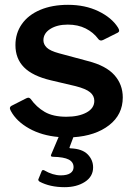

<svg xmlns="http://www.w3.org/2000/svg" viewBox="-20 -560 564 796"><path d="M269 49 284 9C345.3 5 394.8 -11.7 432.5 -41C470.2 -70.3 489 -108.7 489 -156C489 -192 477.3 -223 454 -249C430.7 -275 394 -294.3 344 -307L225 -339C200.3 -345.7 183.3 -353.5 174 -362.5C164.7 -371.5 160 -381.7 160 -393C160 -412.3 169.5 -428 188.5 -440C207.5 -452 231.7 -458 261 -458C289 -458 313.7 -452.7 335 -442C356.3 -431.3 373.7 -417 387 -399C390.3 -394.3 394.7 -392 400 -392C400.7 -392 403 -392.7 407 -394L469 -425C472.3 -427 474 -429.7 474 -433C474 -436.3 472.3 -440.7 469 -446C451.7 -473.3 424.7 -495.8 388 -513.5C351.3 -531.2 309.3 -540 262 -540C218 -540 179.5 -533 146.5 -519C113.5 -505 88.2 -485.3 70.5 -460C52.8 -434.7 44 -405.7 44 -373C44 -335.7 55.8 -305 79.5 -281C103.2 -257 140.3 -239 191 -227L293 -203C321.7 -195.7 341.8 -187.2 353.5 -177.5C365.2 -167.8 371 -156 371 -142C371 -121.3 360.2 -105.2 338.5 -93.5C316.8 -81.8 289 -76 255 -76C218.3 -76 188.5 -82.7 165.5 -96C142.5 -109.3 123 -127.3 107 -150C103.7 -153.3 100.7 -155 98 -155C94.7 -155 90.7 -153.7 86 -151L27 -121C23 -118.3 21 -115 21 -111C21 -109 22.3 -105.3 25 -100C40.3 -71.3 65.5 -47.2 100.5 -27.5C135.5 -7.8 176.3 4 223 8L192 81C189.3 87 192 90 200 90C230 90.7 251.7 94.5 265 101.5C278.3 108.5 285 119 285 133C285 143.7 280.5 152 271.5 158C262.5 164 249.3 167 232 167C210 167 187 160 163 146C158.3 144 155 145 153 149L140 181C137.3 185 138.7 189 144 193C172.7 208.3 207.3 216 248 216C281.3 216 309.3 208.7 332 194C354.7 179.3 366 159.3 366 134C366 113.3 358.5 95.3 343.5 80C328.5 64.7 305 56.3 273 55C268.3 55 267 53 269 49Z"/></svg>

Font: Libre Franklin SemiBold
Style: Regular
Weight: 600
Designer: Pablo Impallari, Rodrigo Fuenzalida
Foundry: Impallari Type
Version: Version 1.002; ttfautohint (v1.5)